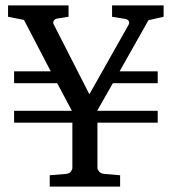

<svg xmlns="http://www.w3.org/2000/svg" viewBox="-20 -691 636 711"><path d="M529.8 -616.2 422.9 -426.8H564V-382.8H397.9L339.8 -280.8H564V-236.8H340.8V-68.8Q340.8 -63.5 347.2 -55.7Q353.5 -47.9 367.2 -46.9L424.8 -42V0H164.1V-42L223.1 -46.9Q236.8 -47.9 242.4 -55.7Q248 -63.5 248 -68.8V-236.8H32.2V-280.8H246.1L191.9 -382.8H32.2V-426.8H168L68.8 -617.2L9.8 -628.9V-670.9H233.9V-628.9L190.9 -622.1Q182.6 -620.6 179 -614Q175.3 -607.4 179.2 -600.1L311 -341.8L456.1 -599.1Q457.5 -601.1 458.3 -604.5Q459 -607.9 457.8 -611.1Q456.5 -614.3 453.1 -617.2Q449.7 -620.1 442.9 -621.1L395 -628.9V-670.9H585.9V-628.9Z"/></svg>

Font: Charis SIL CyrE
Style: Regular
Weight: 400
Foundry: SIL International
Version: Version 5.000